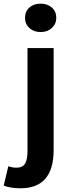

<svg xmlns="http://www.w3.org/2000/svg" viewBox="-73 -811 391 1055"><path d="M39.1 223.6Q-12.7 223.6 -52.7 209L-27.3 102.5Q-3.9 110.4 17.6 110.4Q51.8 110.4 65.4 86.9Q78.1 65.4 78.1 17.6V-546.9H221.7V13.7Q221.7 223.6 39.1 223.6ZM64.5 -712.9Q64.5 -748 88.4 -769.5Q112.3 -791 150.4 -791Q187.5 -791 211.9 -769.5Q236.3 -748 236.3 -712.9Q236.3 -679.7 211.9 -657.2Q187.5 -634.8 150.4 -634.8Q113.3 -634.8 88.9 -656.7Q64.5 -678.7 64.5 -712.9Z"/></svg>

Font: Bpmf GenYo Gothic B
Style: B
Weight: 700
Foundry: But Ko
Version: Version 1.320